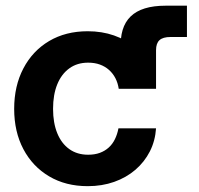

<svg xmlns="http://www.w3.org/2000/svg" viewBox="-20 -636 693 668"><path d="M408.2 -327.1 400.4 -466.3Q396 -541 434.3 -578.6Q472.7 -616.2 556.2 -616.2Q580.1 -616.2 598.9 -616.2Q617.7 -616.2 630.4 -616.2V-507.3Q622.1 -507.3 605 -507.3Q587.9 -507.3 573.7 -507.3Q546.9 -507.3 534.9 -496.3Q522.9 -485.4 522.9 -461.4V-327.1ZM285.2 11.7Q208.5 11.7 150.9 -22.5Q93.3 -56.6 61.3 -117.2Q29.3 -177.7 29.3 -257.3Q29.3 -336.9 61.3 -397.9Q93.3 -459 150.9 -493.2Q208.5 -527.3 285.2 -527.3Q334.5 -527.3 376.5 -512.7Q418.5 -498 450 -471.2Q481.4 -444.3 500.5 -407.7Q519.5 -371.1 522.9 -327.1H393.1Q390.1 -347.2 381.6 -363.8Q373 -380.4 359.4 -392.6Q345.7 -404.8 327.6 -411.4Q309.6 -418 286.6 -418Q248.5 -418 221.2 -398.2Q193.8 -378.4 179.2 -342.5Q164.6 -306.6 164.6 -257.3Q164.6 -208.5 179.2 -172.6Q193.8 -136.7 221.2 -117.2Q248.5 -97.7 286.6 -97.7Q309.6 -97.7 327.4 -104.2Q345.2 -110.8 358.4 -122.8Q371.6 -134.8 379.9 -151.9Q388.2 -168.9 392.1 -189.5H522.9Q520 -146 501.5 -109.4Q482.9 -72.8 451.2 -45.4Q419.4 -18.1 377.2 -3.2Q335 11.7 285.2 11.7Z"/></svg>

Font: Inter Cardless Display
Style: Bold
Weight: 700
Designer: Rasmus Andersson
Foundry: rsms
Version: Version 4.001;git-9221beed3